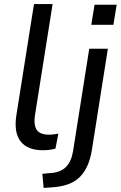

<svg xmlns="http://www.w3.org/2000/svg" viewBox="-20 -725 590 938"><path d="M190 9Q114 9 80.5 -34.5Q47 -78 60 -162L146 -705H237L151 -163Q146 -130 151.5 -108.5Q157 -87 174 -77Q191 -67 218 -67Q230 -67 241.5 -68.5Q253 -70 265 -72L251 1Q237 5 221 7Q205 9 190 9ZM426 -604 442 -702H550L534 -604ZM193 193 187 124 232 120Q278 116 303.5 89.5Q329 63 337 13L416 -487H507L429 7Q422 51 407 84.5Q392 118 369 140.5Q346 163 313 175Q280 187 237 190Z"/></svg>

Font: Nunito Sans 12pt Medium
Style: Italic
Weight: 500
Italic angle: -9°
Designer: Vernon Adams
Foundry: Vernon Adams
Version: Version 3.101;gftools[0.9.27]